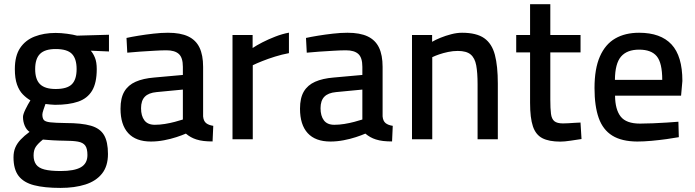

<svg xmlns="http://www.w3.org/2000/svg" viewBox="-20 -668 3334 921"><path d="M269.8 233.4Q193.1 233.4 143.4 220.5Q93.6 207.7 69.2 175.9Q44.8 144 44.8 86.9Q44.8 60.2 53.3 40.1Q61.7 20.1 78.8 1.8Q95.9 -16.4 121.7 -35.4Q107.2 -45.3 98.7 -64.8Q90.3 -84.4 90.3 -107.4Q90.3 -119.1 102.1 -143.5Q114 -167.9 125.9 -186.6Q106.7 -197.7 89.4 -215.4Q72.1 -233 61.6 -262.4Q51.2 -291.9 51.2 -336.7Q51.2 -399.9 76.4 -437.6Q101.6 -475.4 146.1 -492.7Q190.5 -510 246.7 -510Q272.5 -510 302.1 -506Q331.6 -502 349.5 -497L502.7 -501.3V-421.1L415.4 -424.8Q426.9 -412.2 435.5 -391.1Q444.1 -369.9 444.1 -336.7Q444.1 -270.1 421.6 -232.8Q399.1 -195.6 354.7 -180.4Q310.3 -165.2 243.9 -165.2Q236.7 -165.2 221.2 -166.7Q205.8 -168.2 198.1 -169.2Q193.6 -157.1 188.4 -141.4Q183.2 -125.6 183.2 -118.6Q183.2 -101.6 189.9 -92.9Q196.6 -84.2 220.6 -81.3Q244.6 -78.5 295.1 -77.8Q371.6 -77.8 415.9 -65Q460.2 -52.2 479.1 -19.9Q497.9 12.3 497.9 70.6Q497.9 129 469.3 164.8Q440.7 200.7 389.6 217Q338.5 233.4 269.8 233.4ZM270.8 152.4Q336.2 152.4 367.8 134.4Q399.4 116.4 399.4 75.6Q399.4 44.7 388.9 30.3Q378.5 15.9 354.1 11.4Q329.7 6.9 287.5 6.9Q279.4 6.9 264.9 6.4Q250.4 5.9 234.7 5.1Q219.1 4.3 205.8 3.1Q192.6 2 185.9 1.4Q161.8 20.7 151.4 36.6Q141.1 52.4 141.1 77.7Q141.1 104 153.1 120.9Q165.1 137.8 193.5 145.1Q221.9 152.4 270.8 152.4ZM246.9 -241.1Q302.1 -241.1 324.8 -264Q347.5 -286.8 347.5 -336.7Q347.5 -386.6 324.8 -409.7Q302.1 -432.8 246.9 -432.8Q195.7 -432.8 172.2 -409.7Q148.7 -386.6 148.7 -336.7Q148.7 -286.8 172.2 -264Q195.7 -241.1 246.9 -241.1Z M704.1 10.9Q631.8 10.9 595 -29.4Q558.1 -69.6 558.1 -146.4Q558.1 -198.2 576.5 -229.1Q594.9 -260.1 630.7 -275.9Q666.5 -291.7 719.3 -296.1L857.2 -308.5V-347.4Q857.2 -391.6 837.7 -409.2Q818.2 -426.7 778.8 -426.7Q754.1 -426.7 719.7 -424.6Q685.4 -422.6 650.7 -420.3Q616.1 -418.1 590.5 -415.3L586.8 -486Q610.2 -491.2 644.5 -496.8Q678.8 -502.4 715.9 -506.6Q753 -510.9 785.7 -510.9Q845.5 -510.9 882.6 -493.4Q919.6 -475.9 937 -439.8Q954.3 -403.7 954.3 -347.4V-109.6Q956.3 -87.6 968.5 -77.6Q980.7 -67.7 1003 -64.4L999.7 10.5Q975.8 10.5 957 8.3Q938.2 6.1 921.7 0.8Q907.8 -3.6 895.6 -10.4Q883.4 -17.1 871.6 -27.1Q854 -19.4 826.5 -10.3Q798.9 -1.2 767.2 4.8Q735.5 10.9 704.1 10.9ZM722.7 -69.4Q745.8 -69.4 770.7 -73.4Q795.6 -77.4 818.5 -83.5Q841.5 -89.5 857.2 -94.7V-238.3L730.8 -226.2Q692.9 -222.7 674.7 -203.9Q656.6 -185.2 656.6 -148.9Q656.6 -112.1 672.6 -90.8Q688.6 -69.4 722.7 -69.4Z M1095.3 0V-500H1191.8V-437.7Q1210.2 -450.2 1238.7 -464.9Q1267.2 -479.5 1300.7 -492.5Q1334.1 -505.5 1366 -511.3V-413.1Q1332.5 -406.8 1299.4 -396.5Q1266.3 -386.2 1238.5 -375.1Q1210.7 -364.1 1192.5 -355.1V0Z M1565.1 10.9Q1492.8 10.9 1456 -29.4Q1419.1 -69.6 1419.1 -146.4Q1419.1 -198.2 1437.5 -229.1Q1455.9 -260.1 1491.7 -275.9Q1527.5 -291.7 1580.3 -296.1L1718.2 -308.5V-347.4Q1718.2 -391.6 1698.7 -409.2Q1679.2 -426.7 1639.8 -426.7Q1615.1 -426.7 1580.7 -424.6Q1546.4 -422.6 1511.7 -420.3Q1477.1 -418.1 1451.5 -415.3L1447.8 -486Q1471.2 -491.2 1505.5 -496.8Q1539.8 -502.4 1576.9 -506.6Q1614 -510.9 1646.7 -510.9Q1706.5 -510.9 1743.6 -493.4Q1780.6 -475.9 1798 -439.8Q1815.3 -403.7 1815.3 -347.4V-109.6Q1817.3 -87.6 1829.5 -77.6Q1841.7 -67.7 1864 -64.4L1860.7 10.5Q1836.8 10.5 1818 8.3Q1799.2 6.1 1782.7 0.8Q1768.8 -3.6 1756.6 -10.4Q1744.4 -17.1 1732.6 -27.1Q1715 -19.4 1687.5 -10.3Q1659.9 -1.2 1628.2 4.8Q1596.5 10.9 1565.1 10.9ZM1583.7 -69.4Q1606.8 -69.4 1631.7 -73.4Q1656.6 -77.4 1679.5 -83.5Q1702.5 -89.5 1718.2 -94.7V-238.3L1591.8 -226.2Q1553.9 -222.7 1535.7 -203.9Q1517.6 -185.2 1517.6 -148.9Q1517.6 -112.1 1533.6 -90.8Q1549.6 -69.4 1583.7 -69.4Z M1956.3 0V-500H2052.8V-467.5Q2069.3 -477.3 2093.3 -487Q2117.3 -496.8 2144.5 -503.8Q2171.7 -510.9 2196.5 -510.9Q2265.7 -510.9 2302.8 -484.8Q2339.8 -458.7 2353.9 -405Q2368 -351.4 2368 -266.9V0H2270.9V-263.6Q2270.9 -319.2 2264.4 -354.4Q2257.9 -389.7 2237.6 -406.7Q2217.3 -423.7 2175.7 -423.7Q2153.2 -423.7 2129.7 -418.8Q2106.2 -413.9 2086.5 -407.1Q2066.8 -400.3 2053.5 -393.7V0Z M2667.9 11.3Q2613.5 11.3 2581.7 -5.1Q2549.9 -21.5 2536.3 -61.9Q2522.7 -102.3 2522.7 -174.3V-416.5H2456.2V-500H2522.7V-647.9H2619.8V-500H2764.8V-416.5H2619.8V-190.3Q2619.8 -147.1 2623 -122.1Q2626.2 -97.2 2639.3 -86.6Q2652.4 -76 2680.4 -76Q2690.4 -76 2705.7 -76.8Q2721 -77.7 2736.9 -78.8Q2752.8 -79.8 2764.6 -80.2L2769.5 -1.1Q2747.9 2.1 2717.9 6.7Q2687.9 11.3 2667.9 11.3Z M3036.8 10.9Q2962.1 10.5 2917.1 -17.5Q2872 -45.5 2851.9 -102.2Q2831.8 -159 2831.8 -245.6Q2831.8 -338.3 2857.6 -397Q2883.3 -455.7 2931 -483.3Q2978.7 -510.9 3045.7 -510.9Q3149 -510.9 3201.2 -454.9Q3253.3 -399 3253.3 -279.7L3247 -209H2930.3Q2930.9 -142.4 2957.5 -108.7Q2984 -75.1 3050.3 -75.1Q3078.8 -75.1 3112.8 -76.6Q3146.7 -78.1 3179.1 -80.1Q3211.5 -82.1 3234.2 -84.1L3236.2 -10Q3212.2 -5.5 3177.3 -0.7Q3142.4 4.1 3105.3 7.5Q3068.2 10.9 3036.8 10.9ZM2929.7 -284.9H3156.7Q3156.7 -366.1 3130.5 -398Q3104.3 -429.9 3045.7 -429.9Q2987.7 -429.9 2959 -396.6Q2930.3 -363.2 2929.7 -284.9Z"/></svg>

Font: TitilliumWeb ExtraLight
Style: Regular
Weight: 400
Designer: Mohamed Gaber, Accademia di Belle Arti di Urbino and others
Foundry: Kief Type Foundry, Accademia di Belle Arti di Urbino and others
Version: Version 3.000; ttfautohint (v1.8.2)